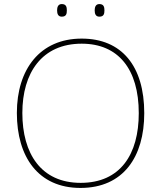

<svg xmlns="http://www.w3.org/2000/svg" viewBox="-20 -915 794 945"><path d="M261 -864C261 -847 266 -833 284 -833C306 -833 309 -847 309 -864C309 -880 306 -895 284 -895C266 -895 261 -880 261 -864ZM446 -864C446 -847 451 -833 469 -833C491 -833 494 -847 494 -864C494 -880 491 -895 469 -895C451 -895 446 -880 446 -864ZM690 -358C690 -590 579 -725 382 -725C177 -725 63 -574 63 -359C63 -143 168 10 376 10C587 10 690 -143 690 -358ZM90 -359C90 -556 186 -700 382 -700C562 -700 663 -575 663 -358C663 -156 573 -15 377 -15C182 -15 90 -159 90 -359Z"/></svg>

Font: Noto Sans Gujarati UI Thin
Style: Regular
Weight: 100
Designer: Jelle Bosma - Monotype Design Team, Universal Thirst
Foundry: Monotype Imaging Inc.
Version: Version 2.106